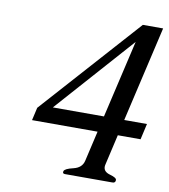

<svg xmlns="http://www.w3.org/2000/svg" viewBox="-78 -753 723 820"><g transform="rotate(10 283.0 -343.0)"><path d="M334 -71.3 364.3 -202.6H80.1L92.8 -258.3L475.6 -685.5H563.5L467.8 -271.5H566.4L550.8 -202.6H452.1L421.9 -71.3Q420.4 -65.4 420.4 -60.5Q420.4 -38.6 449 -30.8Q477.5 -22.9 477.5 -12.7Q477.5 0 464.8 0H257.8Q246.6 -0.5 250 -11.5Q253.4 -22.5 290 -31Q326.7 -39.6 334 -71.3ZM379.9 -271.5 458 -608.4 158.2 -271.5Z"/></g></svg>

Font: Caudex
Style: Italic
Weight: 400
Italic angle: -13°
Version: Version 1.04